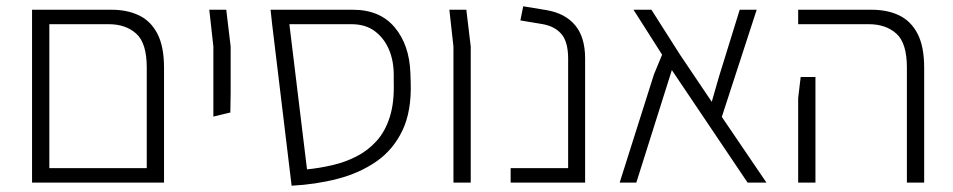

<svg xmlns="http://www.w3.org/2000/svg" viewBox="-20 -581 3034 611"><path d="M447 0V-366Q447 -444 413.5 -474Q380 -504 326 -504H114V-550H335Q385 -550 422.5 -532Q460 -514 481 -473.5Q502 -433 502 -365V-48V0ZM98 0V-46H484L476 0ZM82 0V-509V-550H137V-507V0Z M659 -210V-286V-433L646 -550H700L714 -433V-286L713 -223Z M908 10 846 -504 897 -536 957 -42Q997 -46 1038 -55.5Q1079 -65 1115 -83.5Q1151 -102 1178.5 -132.5Q1206 -163 1220.5 -209Q1235 -255 1233 -319V-342Q1233 -388 1217.5 -424Q1202 -460 1172.5 -482Q1143 -504 1098 -504H846L841 -550H1103Q1189 -550 1236 -494Q1283 -438 1286 -348L1287 -319Q1290 -227 1260.5 -165.5Q1231 -104 1177.5 -67Q1124 -30 1054.5 -12Q985 6 908 10Z M1423 0V-433L1410 -550H1464L1478 -433V0Z M1605 0V-46H1788V-394Q1788 -449 1765.5 -474Q1743 -499 1702 -505L1636 -516L1645 -561L1718 -549Q1778 -539 1810 -501Q1842 -463 1842 -395V0Z M2419 0H2359L2118 -358L2005 0H1952L2061 -344L2087 -407L1996 -550H2053L2144 -407L2245 -257L2268 -337L2334 -550H2388L2277 -209Z M2866 0V-366Q2866 -444 2832.5 -474Q2799 -504 2745 -504H2520V-550H2754Q2804 -550 2841.5 -532Q2879 -514 2900 -473.5Q2921 -433 2921 -365V0ZM2520 0V-269L2528 -336H2575V-269V0Z"/></svg>

Font: Assistant ExtraLight Light
Style: Regular
Weight: 300
Version: Version 3.000